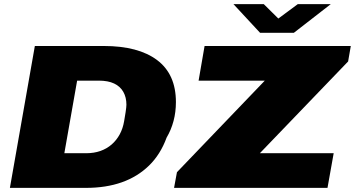

<svg xmlns="http://www.w3.org/2000/svg" viewBox="-20 -911 1721 931"><path d="M28 0 149 -688H483Q651 -688 742 -619.5Q833 -551 833 -416Q833 -368 821.5 -324.5Q810 -281 788 -244Q758 -162 702.5 -108Q647 -54 570.5 -27Q494 0 397 0ZM292 -168H397Q436 -168 467 -179Q498 -190 521.5 -210.5Q545 -231 560.5 -259.5Q576 -288 582 -324Q587 -352 589 -366.5Q591 -381 592 -389Q593 -397 593 -403Q593 -439 578 -465.5Q563 -492 533.5 -506Q504 -520 459 -520H354ZM824 0 838 -76 1264 -520H943L972 -688H1681L1668 -613L1240 -168H1598L1568 0ZM1584 -891 1405 -752H1241L1112 -891H1259L1357 -794H1293L1424 -891Z"/></svg>

Font: Archivo SemiExpanded Black
Style: Italic
Weight: 900
Width: 6
Italic angle: -10°
Designer: Hector Gatti
Foundry: Omnibus-Type
Version: Version 2.001